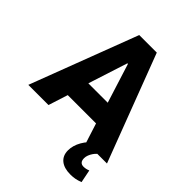

<svg xmlns="http://www.w3.org/2000/svg" viewBox="-252 -843 1191 1191"><g transform="rotate(45 343.0 -248.0)"><path d="M-2 0 266 -705H420L688 0H505L443 -194L506 -128H174L237 -194L175 0ZM338 -529 243 -234 229 -270H451L436 -234L343 -529ZM575 209Q520 209 489.5 184Q459 159 459 113Q459 71 483.5 28Q508 -15 552 -46L603 0Q592 10 583.5 22.5Q575 35 569.5 49Q564 63 564 77Q564 97 573 107Q582 117 599 117Q608 117 618.5 115Q629 113 641 108L658 193Q635 202 616 205.5Q597 209 575 209Z"/></g></svg>

Font: Nunito Sans 7pt Condensed Black
Style: Regular
Weight: 900
Width: 3
Designer: Vernon Adams
Foundry: Vernon Adams
Version: Version 3.101;gftools[0.9.27]